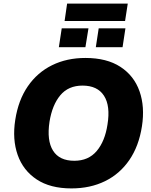

<svg xmlns="http://www.w3.org/2000/svg" viewBox="-20 -1039 844 1070"><path d="M65 -371Q82 -481 135 -558Q188 -635 270 -675.5Q352 -716 456 -716Q575 -716 651 -666.5Q727 -617 757.5 -530.5Q788 -444 771 -335Q754 -225 701 -147.5Q648 -70 565.5 -29.5Q483 11 378 11Q260 11 184.5 -39Q109 -89 78.5 -175.5Q48 -262 65 -371ZM256 -361Q240 -256 275.5 -199.5Q311 -143 394 -143Q473 -143 519 -197.5Q565 -252 579 -345Q596 -449 559.5 -505.5Q523 -562 440 -562Q361 -562 316 -508Q271 -454 256 -361ZM340 -922 354 -1019H692L677 -922ZM308 -776 324 -881H473L456 -776ZM514 -776 530 -881H679L663 -776Z"/></svg>

Font: Mulish Black
Style: Italic
Weight: 900
Italic angle: -9°
Designer: Vernon Adams
Foundry: Vernon Adams
Version: Version 3.603; ttfautohint (v1.8.3)